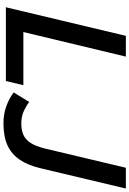

<svg xmlns="http://www.w3.org/2000/svg" viewBox="161 -894 747 1109"><g transform="rotate(90 534.5 -339.5)"><path d="M22 0 187 -693H307L165 -101H472L448 0ZM692 14Q639 14 593.5 -2.5Q548 -19 514 -45L569 -135Q589 -119 620.5 -104Q652 -89 694 -89Q731 -89 758.5 -101Q786 -113 805 -142Q824 -171 837 -222L949 -693H1069L952 -201Q935 -128 902.5 -80Q870 -32 819 -9Q768 14 692 14Z"/></g></svg>

Font: Ubuntu Sans SemiBold
Style: Italic
Weight: 600
Italic angle: -13.5°
Designer: Dalton Maag Ltd
Foundry: Dalton Maag Ltd
Version: Version 1.006